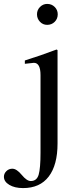

<svg xmlns="http://www.w3.org/2000/svg" viewBox="-93 -733 404 981"><path d="M80 -412Q80 -412 34 -407V-424Q117 -450 196 -480L201 -477V0Q201 110 156 169Q111 228 25 228Q-18 228 -45.5 211.5Q-73 195 -73 170Q-73 154 -60.5 141.5Q-48 129 -30 129Q-8 129 18 160.5Q44 192 64 192Q95 192 104.5 159.5Q114 127 114 47V-349Q114 -412 80 -412ZM148 -713Q171 -713 186.5 -697.5Q202 -682 202 -660Q202 -637 186.5 -621.5Q171 -606 148 -606Q126 -606 111 -622Q96 -638 96 -660Q96 -682 111.5 -697.5Q127 -713 148 -713Z"/></svg>

Font: MM Ethnic
Style: Regular
Weight: 400
Designer: Khon Soe Zaw Thu
Version: Version 1.00 July 18, 2016, initial release